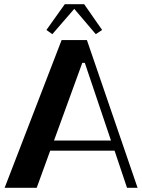

<svg xmlns="http://www.w3.org/2000/svg" viewBox="-20 -890 672 910"><path d="M2 0H154L218 -176H523L582 0H632L392 -700H272ZM200 -748 228 -728 332 -848 434 -728 464 -748 379 -870H287ZM236 -224 370 -592H382L506 -224Z"/></svg>

Font: Ribes
Style: Bold
Weight: 900
Designer: Luigi Gorlero
Foundry: Collletttivo
Version: Version 2.100;Glyphs 3.1.2 (3151)